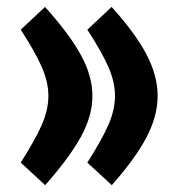

<svg xmlns="http://www.w3.org/2000/svg" viewBox="-20 -523 517 556"><path d="M232.9 -52.2Q272.9 -114.7 293 -159.4Q313 -204.1 313 -245.1Q313 -286.1 293.2 -330.6Q273.4 -375 232.9 -437L303.2 -502.9Q372.1 -426.8 404.3 -365.2Q436.5 -303.7 436.5 -245.1Q436.5 -187 404.3 -125.5Q372.1 -64 303.7 13.2ZM40 -52.2Q80.1 -114.7 100.1 -159.4Q120.1 -204.1 120.1 -245.1Q120.1 -286.1 100.3 -330.6Q80.6 -375 40 -437L110.4 -502.9Q179.2 -426.8 213.4 -365.2Q247.6 -303.7 247.6 -245.1Q247.6 -186.5 213.4 -125.2Q179.2 -64 110.8 13.2Z"/></svg>

Font: Vazirmatn RD UI ExtraBold
Style: Regular
Weight: 800
Designer: Saber Rastikerdar
Foundry: Saber Rastikerdar
Version: Version 33.003